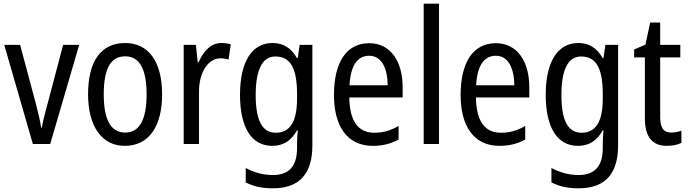

<svg xmlns="http://www.w3.org/2000/svg" viewBox="-20 -780 3728 1040"><path d="M158 0H252L409 -537H322L234 -204C222 -160 210 -115 207 -89H203C197 -129 185 -177 174 -219L89 -537H3Z M858 -269C858 -450 782 -547 658 -547C525 -547 457 -446 457 -269C457 -98 530 10 656 10C789 10 858 -99 858 -269ZM542 -269C542 -404 577 -475 658 -475C737 -475 774 -404 774 -269C774 -134 737 -62 658 -62C578 -62 542 -135 542 -269Z M1179 -547C1123 -547 1082 -504 1056 -443H1051L1041 -537H975V0H1058V-282C1057 -388 1108 -464 1173 -464C1189 -464 1205 -462 1218 -457L1230 -540C1213 -545 1195 -547 1179 -547Z M1456 -547C1346 -547 1280 -448 1280 -266C1280 -87 1344 10 1454 10C1514 10 1557 -17 1589 -74H1593C1590 -48 1589 -15 1589 5V22C1589 123 1543 168 1458 168C1407 168 1358 155 1311 130V208C1353 230 1400 240 1458 240C1606 240 1672 157 1672 7V-537H1603L1593 -466H1588C1556 -522 1513 -547 1456 -547ZM1471 -474C1553 -474 1589 -412 1589 -269V-245C1589 -121 1551 -61 1474 -61C1401 -61 1365 -126 1365 -265C1365 -401 1400 -474 1471 -474Z M1980 -546C1858 -546 1789 -445 1789 -265C1789 -102 1857 10 1999 10C2053 10 2096 -1 2139 -24V-98C2095 -72 2054 -61 2007 -61C1919 -61 1874 -125 1872 -252H2161V-308C2161 -444 2098 -546 1980 -546ZM1980 -478C2049 -478 2079 -407 2080 -318H1873C1879 -425 1916 -478 1980 -478Z M2358 0V-760H2275V0Z M2666 -546C2544 -546 2475 -445 2475 -265C2475 -102 2543 10 2685 10C2739 10 2782 -1 2825 -24V-98C2781 -72 2740 -61 2693 -61C2605 -61 2560 -125 2558 -252H2847V-308C2847 -444 2784 -546 2666 -546ZM2666 -478C2735 -478 2765 -407 2766 -318H2559C2565 -425 2602 -478 2666 -478Z M3112 -547C3002 -547 2936 -448 2936 -266C2936 -87 3000 10 3110 10C3170 10 3213 -17 3245 -74H3249C3246 -48 3245 -15 3245 5V22C3245 123 3199 168 3114 168C3063 168 3014 155 2967 130V208C3009 230 3056 240 3114 240C3262 240 3328 157 3328 7V-537H3259L3249 -466H3244C3212 -522 3169 -547 3112 -547ZM3127 -474C3209 -474 3245 -412 3245 -269V-245C3245 -121 3207 -61 3130 -61C3057 -61 3021 -126 3021 -265C3021 -401 3056 -474 3127 -474Z M3615 -62C3573 -62 3556 -90 3556 -148V-469H3665V-537H3556V-658H3502L3476 -538L3415 -512V-469H3473V-140C3473 -34 3517 10 3592 10C3622 10 3651 4 3671 -6V-72C3655 -66 3634 -62 3615 -62Z"/></svg>

Font: Noto Sans Khmer Condensed
Style: Regular
Weight: 400
Width: 3
Designer: Danh Hong and the Monotype Design Team
Foundry: Monotype Imaging Inc.
Version: Version 2.004